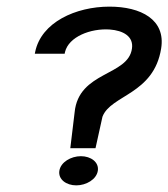

<svg xmlns="http://www.w3.org/2000/svg" viewBox="-20 -548 508 579"><path d="M85 -386H175L176 -391C187 -437 253 -463 311 -459C352 -456 383 -438 378 -402C367 -318 217 -334 205 -209L192 -101H268L289 -196C314 -262 444 -263 466 -402C480 -489 405 -528 310 -528C209 -528 104 -481 86 -391ZM159 -33C155 -7 180 11 210 11C240 11 271 -7 275 -33C279 -59 254 -77 224 -77C194 -77 163 -59 159 -33Z"/></svg>

Font: Charger Sport
Style: DfBdExtObl
Weight: 400
Designer: Jasper
Foundry: Cannot Into Space Fonts
Version: Version 1.1